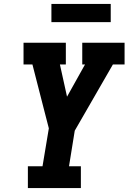

<svg xmlns="http://www.w3.org/2000/svg" viewBox="-20 -951 650 971"><path d="M121 0V-110H195L227 -302L204 -391L144 -625H99V-735H313V-625H283L319 -462L410 -625H396V-735H610V-625H551L358 -290L329 -110H389V0ZM540 -839H240V-931H540Z"/></svg>

Font: Iosevka Slab XBdEx
Style: Italic
Weight: 800
Width: 7
Italic angle: -9°
Monospace: yes
Designer: Belleve Invis
Foundry: Belleve Invis
Version: Version 11.1.1; ttfautohint (v1.8.3)